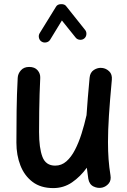

<svg xmlns="http://www.w3.org/2000/svg" viewBox="-20 -874 629 948"><path d="M532.2 -480Q522.5 -375.5 517.8 -302.2Q513.2 -229 513.2 -172.9Q513.2 -126.5 516.1 -87.4Q519 -48.3 525.4 -8.8Q529.8 16.6 516.8 32Q503.9 47.4 484.9 52.2Q463.4 57.1 442.1 46.9Q420.9 36.6 416 8.8Q411.6 -19 408.7 -45.9Q377 -2 335.7 26.4Q294.4 54.7 243.2 54.7Q181.2 54.7 140.9 24.2Q100.6 -6.3 80.8 -57.1Q61 -107.9 61 -169.4Q61 -247.1 62 -327.1Q63 -407.2 67.4 -489.3Q68.4 -510.3 83.3 -526.9Q98.1 -543.5 124 -543.5Q151.4 -543.5 165.5 -527.1Q179.7 -510.7 178.7 -489.3Q176.8 -448.2 175.5 -408.7Q174.3 -369.1 173.6 -324.5Q172.9 -279.8 172.9 -222.2Q172.9 -143.1 189.5 -99.6Q206.1 -56.2 252.4 -56.2Q283.7 -56.2 307.9 -77.4Q332 -98.6 350.3 -134.3Q368.7 -169.9 382.6 -213.9Q396.5 -257.8 406.7 -303.2L407.2 -304.7Q409.7 -344.7 413.6 -390.6Q417.5 -436.5 422.4 -490.2Q424.8 -516.6 443.8 -528.8Q462.9 -541 483.9 -538.6Q503.9 -536.6 519.3 -521.7Q534.7 -506.8 532.2 -480ZM185.5 -668.5Q175.3 -674.8 172.4 -687Q169.4 -699.2 175.8 -710L256.8 -841.3Q263.7 -853 281.2 -853.5Q298.8 -854 306.2 -844.2L399.9 -726.6Q407.7 -717.3 406.5 -704.3Q405.3 -691.4 395.5 -683.6Q386.2 -676.3 373.3 -677.7Q360.4 -679.2 353 -689L285.6 -772.9L227.5 -677.7Q221.2 -667.5 208.5 -664.8Q195.8 -662.1 185.5 -668.5Z"/></svg>

Font: Mikhak-FD SemiBold
Style: Regular
Weight: 600
Designer: Amin Abedi
Version: Version 3.2